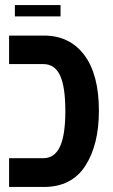

<svg xmlns="http://www.w3.org/2000/svg" viewBox="-20 -741 448 761"><path d="M16 -114H152Q196 -114 217.5 -159.5Q239 -205 239 -301Q239 -397 218 -442Q197 -487 152 -487H16V-600H154Q256 -600 314 -523Q372 -446 372 -302Q372 -167 318 -83.5Q264 0 154 0H16ZM39 -721H220V-676H39Z"/></svg>

Font: Noto Sans Hebrew Cond
Style: Bold
Weight: 700
Width: 2
Designer: Monotype Design Team
Foundry: Monotype Imaging Inc.
Version: Version 1.000